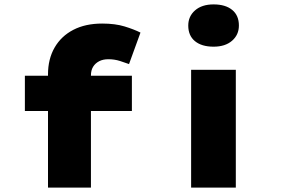

<svg xmlns="http://www.w3.org/2000/svg" viewBox="-20 -852 1277 872"><path d="M198 0V-514Q198 -584 228 -636Q258 -688 313 -716.5Q368 -745 444 -745Q503 -745 545.5 -732Q588 -719 618 -704L566 -561Q550 -567 525 -575Q500 -583 472 -583Q448 -583 430.5 -574Q413 -565 403 -549Q393 -533 393 -509V0H296Q262 0 237.5 0Q213 0 198 0ZM93 -348V-508H579V-348ZM848 0V-535H1051V0ZM950 -640Q896 -640 865.5 -665Q835 -690 835 -736Q835 -778 866 -805Q897 -832 950 -832Q1004 -832 1034.5 -807Q1065 -782 1065 -736Q1065 -694 1034 -667Q1003 -640 950 -640Z"/></svg>

Font: Lexend Tera Black
Style: Regular
Weight: 900
Version: Version 1.007